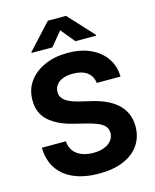

<svg xmlns="http://www.w3.org/2000/svg" viewBox="-138 -1047 931 1150"><g transform="rotate(-15 327.5 -472.0)"><path d="M457.7 -518.1Q453.5 -561.1 421.2 -584.9Q388.8 -608.7 333.5 -608.7Q295.8 -608.7 269.9 -598.2Q244 -587.7 230.3 -569.2Q216.6 -550.8 216.6 -527.3Q215.9 -507.8 225 -493.3Q234 -478.7 250 -468.2Q266 -457.7 286.9 -450.1Q307.9 -442.5 331.7 -437.1L397 -421.5Q444.6 -410.9 484.4 -393.1Q524.1 -375.4 553.3 -349.4Q582.4 -323.5 598.5 -288.4Q614.7 -253.2 615.1 -207.7Q614.7 -141 581.1 -92.2Q547.6 -43.3 484.6 -16.5Q421.5 10.3 332.7 10.3Q244.7 10.3 179.5 -16.7Q114.3 -43.7 77.9 -96.8Q41.5 -149.9 39.8 -228.3H188.6Q191.1 -191.8 209.7 -167.4Q228.3 -143.1 259.8 -130.9Q291.2 -118.6 331 -118.6Q370 -118.6 399 -130Q427.9 -141.3 443.9 -161.6Q459.9 -181.8 459.9 -208.1Q459.9 -232.6 445.5 -249.3Q431.1 -266 403.6 -277.7Q376.1 -289.4 336.3 -299L257.1 -318.9Q165.1 -341.3 111.9 -388.8Q58.6 -436.4 58.9 -517Q58.6 -583.1 94.3 -632.5Q130 -681.8 192.5 -709.5Q255 -737.2 334.5 -737.2Q415.5 -737.2 476 -709.5Q536.6 -681.8 570.3 -632.5Q604 -583.1 605.1 -518.1ZM399.1 -792.6 327.8 -879.3 256.4 -792.6H127.5V-797.6L271.3 -953.8H383.9L528.1 -797.6V-792.6Z"/></g></svg>

Font: InterMG
Style: Bold
Weight: 700
Designer: Rasmus Andersson
Foundry: rsms
Version: Version 3.019;December 26, 2023;FontCreator 15.0.0.2955 64-b